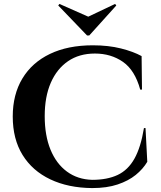

<svg xmlns="http://www.w3.org/2000/svg" viewBox="-20 -945 820 979"><path d="M722 -292 731 -120Q709 -83 672 -53Q635 -23 580 -4.5Q525 14 450 14Q328 13 236.5 -30.5Q145 -74 95 -155Q45 -236 45 -351Q45 -463 94 -544.5Q143 -626 234.5 -670Q326 -714 453 -714Q533 -714 596.5 -698Q660 -682 702 -659L704 -488H695Q668 -587 607 -629.5Q546 -672 464 -672Q384 -672 327 -633Q270 -594 239 -523Q208 -452 208 -353Q208 -254 237.5 -182Q267 -110 321.5 -70Q376 -30 450 -28Q527 -28 580 -53Q633 -78 665.5 -136Q698 -194 714 -292ZM573 -917 567 -925 430 -860 283 -925 277 -917 424 -764H435Z"/></svg>

Font: Cinzel
Style: Bold
Weight: 700
Designer: Natanael Gama
Version: Version 2.000